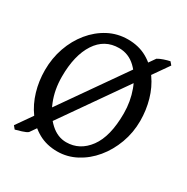

<svg xmlns="http://www.w3.org/2000/svg" viewBox="-150 -748 878 902"><g transform="rotate(30 289.5 -297.0)"><path d="M538.1 -305.2Q538.1 -241.2 516.8 -183.6Q495.6 -126 458.7 -81.5Q421.9 -37.1 373.5 -11.5Q325.2 14.2 271 14.2Q213.9 14.2 169.4 -10.5Q125 -35.2 94 -77.9Q63 -120.6 46.9 -175Q30.8 -229.5 30.8 -288.6Q30.8 -353 51 -410.6Q71.3 -468.3 107.7 -512.7Q144 -557.1 192.6 -582.8Q241.2 -608.4 297.9 -608.4Q356.4 -608.4 401.4 -583Q446.3 -557.6 476.8 -514.4Q507.3 -471.2 522.7 -417Q538.1 -362.8 538.1 -305.2ZM453.6 -296.9Q453.6 -361.8 432.1 -420.2Q410.6 -478.5 372.1 -515.4Q333.5 -552.2 281.7 -552.2Q203.1 -552.2 159.2 -484.9Q115.2 -417.5 115.2 -302.2Q115.2 -231.4 138.7 -173.1Q162.1 -114.7 200.9 -79.6Q239.7 -44.4 286.1 -44.4Q359.4 -44.4 406.5 -108.2Q453.6 -171.9 453.6 -296.9ZM111.8 1Q103.5 8.3 81.3 15.1Q59.1 22 47.4 24.9L34.2 8.8L457.5 -596.2Q470.2 -604 488.5 -610.1Q506.8 -616.2 521 -619.1L534.2 -603.5Z"/></g></svg>

Font: Namdhinggo
Style: Regular
Weight: 400
Designer: Victor Gaultney
Foundry: SIL International
Version: Version 3.001